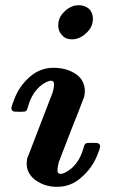

<svg xmlns="http://www.w3.org/2000/svg" viewBox="-20 -714 445 742"><path d="M220 -578Q205 -593 205 -615Q205 -644 224 -664Q242 -685 267 -692Q281 -694 283 -694Q307 -694 324 -680Q339 -665 339 -641Q339 -609 313 -586Q288 -562 258 -562Q233 -562 220 -578ZM273 -428Q308 -404 308 -360Q308 -356 306 -342L301 -329Q296 -316 283 -282Q270 -248 256 -214L207 -87Q202 -65 202 -57Q202 -42 214 -42Q223 -42 237 -50Q250 -58 257 -64Q289 -93 302 -140Q306 -156 311 -159Q314 -162 330 -162H336Q356 -162 360 -160Q367 -156 367 -148Q367 -141 356 -114Q335 -63 294 -28Q254 8 201 8Q159 8 128 -11Q96 -29 86 -60Q83 -69 83 -84Q83 -88 85 -102L90 -114Q95 -127 108.5 -162Q122 -197 135 -231L184 -358Q189 -378 189 -388Q189 -402 177 -402Q168 -402 154 -394Q141 -387 134 -380Q102 -351 89 -304Q85 -289 81 -285Q76 -282 61 -282H55Q35 -282 31 -284Q24 -288 24 -296Q24 -303 35 -330Q54 -381 95 -417Q135 -452 187 -452Q237 -452 273 -428Z"/></svg>

Font: KaTeX_Math
Style: Bold Italic
Weight: 700
Version: Version